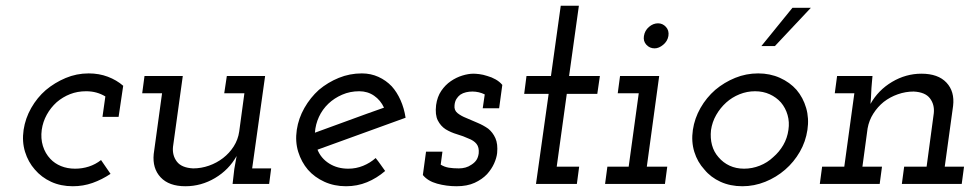

<svg xmlns="http://www.w3.org/2000/svg" viewBox="-20 -639 3396 667"><path d="M364 -35 331 -83Q312 -68 289 -60.5Q266 -53 241 -53Q214 -53 192 -62Q170 -71 155 -87Q137 -106 129 -132Q121 -158 125 -188Q129 -216 142.5 -240.5Q156 -265 177 -284Q198 -302 223.5 -312Q249 -322 279 -322Q298 -322 314.5 -317.5Q331 -313 346 -304L336 -233H392L408 -341Q385 -361 354.5 -372.5Q324 -384 288 -384Q246 -384 208 -368Q170 -352 139 -326Q109 -300 88.5 -264Q68 -228 62 -188Q56 -147 67 -111.5Q78 -76 101 -50Q124 -23 157.5 -7.5Q191 8 233 8Q269 8 301.5 -3.5Q334 -15 364 -35Z M788 0H915L922 -54H856L901 -375H768L759 -315H829L811 -182Q807 -154 792 -130.5Q777 -107 755 -90Q733 -73 706 -63.5Q679 -54 651 -54Q611 -56 594.5 -77.5Q578 -99 581 -129L615 -375H482L474 -315H543L514 -104Q509 -54 538 -23Q567 8 624 8Q679 8 727 -20.5Q775 -49 802 -97L794 -52Z M1228 -322Q1257 -322 1279.5 -306.5Q1302 -291 1314 -265Q1254 -244 1194.5 -222Q1135 -200 1074 -178Q1076 -207 1088 -233Q1100 -259 1121 -279Q1141 -298 1168.5 -310Q1196 -322 1228 -322ZM1389 -230Q1384 -263 1371.5 -291Q1359 -319 1341 -339Q1321 -360 1294.5 -372Q1268 -384 1237 -384Q1195 -384 1157 -368.5Q1119 -353 1088 -327Q1058 -300 1037.5 -264Q1017 -228 1011 -188Q1005 -147 1016 -111.5Q1027 -76 1050 -49Q1073 -23 1107 -7.5Q1141 8 1182 8Q1221 8 1255 -6Q1289 -20 1318 -45Q1310 -56 1302 -67.5Q1294 -79 1285 -90Q1266 -73 1241.5 -63Q1217 -53 1190 -53Q1152 -53 1123.5 -71Q1095 -89 1083 -119Q1160 -147 1236 -174.5Q1312 -202 1389 -230Z M1449 -31Q1466 -10 1498.5 -1Q1531 8 1566 8Q1603 8 1629 -4Q1655 -16 1672 -34Q1688 -52 1696.5 -71Q1705 -90 1707 -107Q1710 -139 1701 -159Q1692 -179 1676 -192Q1659 -204 1638.5 -212.5Q1618 -221 1600 -229Q1582 -236 1569.5 -246Q1557 -256 1559 -273Q1560 -286 1565.5 -295Q1571 -304 1579 -310Q1588 -316 1599 -318.5Q1610 -321 1621 -321Q1632 -321 1643 -318.5Q1654 -316 1664 -311L1657 -263H1714L1725 -344Q1716 -355 1702 -363Q1688 -371 1673 -375Q1658 -380 1645 -381.5Q1632 -383 1625 -383Q1607 -383 1586 -376.5Q1565 -370 1546 -357Q1527 -344 1513 -323.5Q1499 -303 1495 -274Q1491 -240 1501 -220.5Q1511 -201 1528 -190Q1546 -179 1568 -172.5Q1590 -166 1607 -158Q1626 -151 1635.5 -139Q1645 -127 1643 -106Q1641 -92 1635 -83Q1629 -74 1618 -67Q1608 -60 1597 -57Q1586 -54 1574 -54Q1554 -54 1539 -56.5Q1524 -59 1511 -67L1517 -112H1460Z M1928 -619 1894 -375H1809L1801 -313H1886L1842 0H1984L1992 -60H1914L1949 -313H2055L2064 -375H1957L1991 -619Z M2090 -60 2082 0H2290L2298 -60H2227L2270 -375H2134L2126 -315H2199L2164 -60ZM2217 -514Q2214 -496 2225.5 -483.5Q2237 -471 2254 -471Q2269 -471 2284 -483.5Q2299 -496 2302 -514Q2305 -533 2293.5 -545.5Q2282 -558 2266 -558Q2249 -558 2234.5 -545.5Q2220 -533 2217 -514Z M2387 -188Q2381 -147 2392 -111.5Q2403 -76 2427 -50Q2449 -23 2483 -7.5Q2517 8 2559 8Q2600 8 2638.5 -7.5Q2677 -23 2708 -50Q2738 -76 2758.5 -111.5Q2779 -147 2785 -188Q2791 -228 2780.5 -264Q2770 -300 2747 -327Q2724 -353 2689.5 -368.5Q2655 -384 2614 -384Q2572 -384 2534 -368.5Q2496 -353 2465 -327Q2434 -300 2413.5 -264Q2393 -228 2387 -188ZM2450 -187Q2454 -215 2468 -239.5Q2482 -264 2503 -283Q2523 -301 2549 -311.5Q2575 -322 2603 -322Q2631 -322 2654 -311.5Q2677 -301 2693 -283Q2709 -264 2716 -239.5Q2723 -215 2719 -188Q2715 -159 2701 -135Q2687 -111 2666 -93Q2646 -74 2619.5 -63.5Q2593 -53 2565 -53Q2537 -53 2514.5 -63.5Q2492 -74 2476 -93Q2460 -111 2453.5 -135Q2447 -159 2450 -187ZM2625 -479H2672Q2711 -520 2734.5 -545.5Q2758 -571 2797 -612H2733Q2706 -579 2679 -545.5Q2652 -512 2625 -479Z M3121 -60 3113 0H3321L3329 -60H3262L3291 -271Q3297 -321 3268 -352Q3239 -383 3181 -383Q3127 -383 3079 -354.5Q3031 -326 3004 -278Q3006 -299 3006.5 -315.5Q3007 -332 3009 -353L3011 -375H2888L2880 -315H2948L2913 -60H2836L2828 0H3036L3044 -60H2976L2994 -193Q2999 -221 3014 -244.5Q3029 -268 3050 -285Q3072 -302 3099 -311.5Q3126 -321 3154 -321Q3194 -319 3210.5 -297.5Q3227 -276 3224 -246L3199 -60Z"/></svg>

Font: Josefin Slab Thin SemiBold
Style: Italic
Weight: 600
Italic angle: -12°
Version: Version 2.000